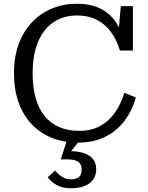

<svg xmlns="http://www.w3.org/2000/svg" viewBox="-20 -748 796 1030"><path d="M393 -665Q339 -665 295.5 -645Q252 -625 220.5 -586Q189 -547 172 -489Q155 -431 155 -355Q155 -279 171.5 -221.5Q188 -164 220 -125Q252 -86 298.5 -66Q345 -46 405 -46Q471 -46 519 -73Q567 -100 598.5 -146.5Q630 -193 647 -250L709 -225Q688 -152 646 -97.5Q604 -43 542 -13Q480 17 400 17Q323 17 259.5 -8Q196 -33 150 -81.5Q104 -130 79.5 -199Q55 -268 55 -355Q55 -443 80.5 -512Q106 -581 152 -629Q198 -677 259.5 -702.5Q321 -728 392 -728Q462 -728 513 -704.5Q564 -681 597 -636Q630 -591 643 -525L614 -551L628 -715H693V-477H623Q606 -535 575 -577Q544 -619 498.5 -642Q453 -665 393 -665ZM416 -5 350 78 348 63Q394 62 427 72.5Q460 83 478 104.5Q496 126 496 160Q496 187 485 206.5Q474 226 455 238.5Q436 251 412 256.5Q388 262 362 262Q316 262 285 245Q254 228 236 203L275 167Q284 177 296 188Q308 199 324 206.5Q340 214 361 214Q389 214 403.5 201.5Q418 189 418 162Q418 136 402 121.5Q386 107 339 107H306L342 -5Z"/></svg>

Font: Roboto Serif
Style: Regular
Weight: 400
Designer: Greg Gazdowicz
Foundry: Commercial Type
Version: Version 1.008